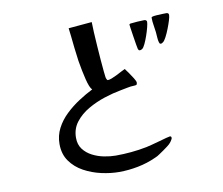

<svg xmlns="http://www.w3.org/2000/svg" viewBox="-85 -867 1170 1009"><g transform="rotate(-10 500.0 -362.5)"><path d="M774 -91Q774 -86 770 -80.5Q766 -75 764 -71Q756 -60 743 -50.5Q730 -41 719 -33Q708 -26 695.5 -17Q683 -8 670 -3Q624 18 573 28Q522 38 472 38Q427 38 377.5 27Q328 16 285 -7.5Q242 -31 215 -69Q188 -107 188 -161Q188 -206 208 -244.5Q228 -283 261 -314.5Q294 -346 332.5 -371Q371 -396 407 -414Q394 -426 382.5 -472.5Q371 -519 362 -574Q357 -608 353 -644.5Q349 -681 346 -710.5Q343 -740 341 -752L466 -763Q466 -742 468 -707.5Q470 -673 472.5 -634Q475 -595 478 -558.5Q481 -522 483.5 -496.5Q486 -471 487 -466Q487 -463 490 -455.5Q493 -448 497 -448Q505 -448 518 -453Q531 -458 545 -465Q559 -472 572 -479Q585 -486 594 -490Q599 -484 611 -467Q623 -450 633.5 -433Q644 -416 644 -409Q644 -399 639 -397Q634 -395 626 -395Q610 -395 589 -390.5Q568 -386 551 -383Q512 -376 465.5 -361Q419 -346 376.5 -321.5Q334 -297 306.5 -261.5Q279 -226 279 -178Q279 -142 297.5 -117.5Q316 -93 345 -78Q374 -63 407 -56.5Q440 -50 469 -50Q510 -50 552.5 -54Q595 -58 635 -66Q644 -68 664 -73Q684 -78 706.5 -84.5Q729 -91 746 -95.5Q763 -100 766 -100Q774 -100 774 -91ZM753 -714Q753 -705 748 -685Q743 -665 735 -642Q727 -619 718.5 -601Q710 -583 703 -578Q696 -573 690 -573Q685 -573 683.5 -575.5Q682 -578 680 -582Q679 -586 675.5 -605.5Q672 -625 668.5 -649Q665 -673 662 -692Q659 -711 659 -714Q659 -719 665 -720Q679 -722 702.5 -723.5Q726 -725 740 -725Q745 -725 749 -722Q753 -719 753 -714ZM873 -729Q873 -720 867 -700.5Q861 -681 852 -658Q843 -635 833.5 -617Q824 -599 817 -594Q814 -592 811 -590Q808 -588 804 -588Q799 -588 798 -591Q797 -594 795 -598Q792 -608 791 -624.5Q790 -641 789 -652Q787 -670 783.5 -690.5Q780 -711 780 -730Q780 -735 786 -736Q793 -738 807.5 -739Q822 -740 837 -740.5Q852 -741 860 -741Q873 -741 873 -729Z"/></g></svg>

Font: Kaisei Opti
Style: Bold
Weight: 700
Designer: Font-Kai, 金井和夫
Foundry: KAZUO KANAI
Version: Version 5.003